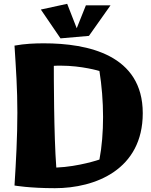

<svg xmlns="http://www.w3.org/2000/svg" viewBox="-20 -956 793 1006"><path d="M501 -120C501 -120 394 -83 275 -78C262 -247 262 -568 262 -611C274 -612 286 -612 297 -612C410 -612 501 -584 501 -584C513 -509 520 -425 520 -343C520 -265 514 -188 501 -120ZM210 -729C163 -729 110 -727 56 -717C64 -590 71 -493 71 -366C71 -239 64 -111 56 16C56 16 133 30 268 30C479 30 728 -67 728 -363C728 -669 440 -729 210 -729ZM297 -755 446 -768 559 -928H430L382 -808L332 -936L194 -906Z"/></svg>

Font: Galindo
Style: Regular
Weight: 400
Designer: Astigmatic (AOETI)
Foundry: Astigmatic (AOETI)
Version: Version 1.000